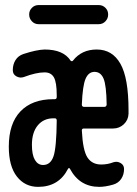

<svg xmlns="http://www.w3.org/2000/svg" viewBox="-20 -725 540 755"><path d="M131.8 -705.1H368.2Q383.8 -705.1 394.5 -694.3Q405.3 -683.6 405.3 -668Q405.3 -652.3 394.5 -641.1Q383.8 -629.9 368.2 -629.9H131.8Q116.2 -629.9 105.5 -641.1Q94.7 -652.3 94.7 -668Q94.7 -683.6 105.5 -694.3Q116.2 -705.1 131.8 -705.1ZM190.4 -259.8Q151.4 -259.8 128.4 -231.9Q105.5 -204.1 105.5 -155.3Q105.5 -116.2 117.2 -96.2Q128.9 -76.2 149.4 -76.2Q178.7 -76.2 190.4 -110.4Q202.1 -144.5 203.1 -251Q203.1 -259.8 195.3 -259.8ZM351.6 -442.4Q328.1 -442.4 316.4 -415Q304.7 -387.7 301.8 -313.5Q301.8 -305.7 309.6 -304.7H389.6Q398.4 -304.7 399.4 -313.5Q398.4 -389.6 387.2 -416Q376 -442.4 351.6 -442.4ZM129.9 9.8Q78.1 9.8 46.4 -30.8Q14.6 -71.3 14.6 -148.4Q14.6 -239.3 60.5 -287.1Q106.4 -335 190.4 -335H195.3Q203.1 -335 203.1 -343.8V-350.6Q203.1 -401.4 191.9 -420.9Q180.7 -440.4 155.3 -440.4Q122.1 -440.4 73.2 -421.9Q58.6 -417 44.4 -424.8Q30.3 -432.6 30.3 -449.2Q30.3 -471.7 41 -488.8Q51.8 -505.9 72.3 -512.7Q123 -529.3 155.3 -530.3Q229.5 -530.3 257.8 -486.3Q259.8 -484.4 262.7 -484.4Q265.6 -484.4 266.6 -486.3Q300.8 -530.3 360.4 -530.3Q421.9 -530.3 453.6 -474.1Q485.4 -418 485.4 -292V-277.3Q484.4 -252.9 466.8 -236.3Q449.2 -219.7 424.8 -219.7H309.6Q301.8 -219.7 301.8 -211.9Q305.7 -133.8 323.7 -106Q341.8 -78.1 377.9 -78.1Q403.3 -78.1 425.8 -86.9Q440.4 -91.8 454.1 -84Q467.8 -76.2 467.8 -60.5Q467.8 -38.1 456.5 -21.5Q445.3 -4.9 424.8 1Q394.5 9.8 370.1 9.8Q293 9.8 254.9 -61.5Q251 -67.4 247.1 -60.5Q210.9 9.8 129.9 9.8Z"/></svg>

Font: Rounded Mgen+ 2m medium
Style: Regular
Weight: 500
Designer: [Source Han Sans]
Ryoko NISHIZUKA  (kana & ideographs); Paul D. Hunt (Latin, Greek & Cyrillic); Wenlong ZHANG  (bopomofo
Version: Version 1.059.20150602